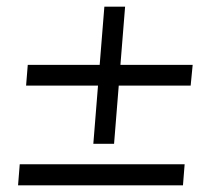

<svg xmlns="http://www.w3.org/2000/svg" viewBox="-20 -554 640 574"><path d="M340 -360H556L550 -298H335L321 -124H259L273 -298H58L63 -360H278L292 -534H354ZM34 0 39 -63H532L527 0Z"/></svg>

Font: PRinguin Sans
Style: Italic
Weight: 400
Designer: Vernon Adams
Foundry: Vernon Adams
Version: ""